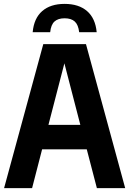

<svg xmlns="http://www.w3.org/2000/svg" viewBox="-20 -967 664 987"><path d="M1 0 202.5 -740H422L623.5 0H478L426 -199.5H196.5L145 0ZM229 -325H393L311 -641.5ZM148 -801.5Q154.5 -873 197 -910Q239.5 -947 312 -947Q385 -947 427.8 -909.8Q470.5 -872.5 477 -801.5H387Q382.5 -840 364.2 -856.5Q346 -873 312 -873Q278.5 -873 260.2 -856.5Q242 -840 238 -801.5Z"/></svg>

Font: Encode Sans Cnd
Style: Bold
Weight: 700
Width: 3
Designer: Multiple Designers
Foundry: Impallari Type
Version: Version 3.002; ttfautohint (v1.8.3) -l 8 -r 50 -G 200 -x 14 